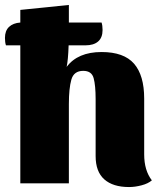

<svg xmlns="http://www.w3.org/2000/svg" viewBox="-28 -740 649 775"><path d="M585 -12Q570 1 543.5 8Q517 15 493 15Q428 15 393 -16Q358 -47 358 -110V-340Q358 -395 350 -424.5Q342 -454 308 -454Q270 -454 260 -418.5Q250 -383 250 -320V0H54V-557H-4Q-8 -569 -8 -587Q-8 -616 8.5 -631.5Q25 -647 54 -649V-700L250 -720V-649H382Q386 -637 386 -619Q386 -588 368 -572.5Q350 -557 317 -557H249Q247 -497 241 -470Q286 -530 382 -530Q472 -530 513 -483Q554 -436 554 -342V-117Q554 -52 585 -12Z"/></svg>

Font: Sansita ExtraBold
Style: Regular
Weight: 800
Designer: Pablo Cosgaya
Foundry: Omnibus-Type
Version: Version 1.006